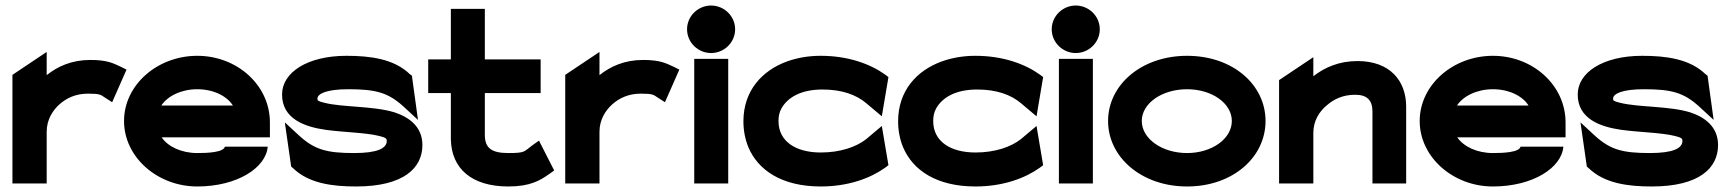

<svg xmlns="http://www.w3.org/2000/svg" viewBox="-20 -664 6258 695"><path d="M25 0H149V-187C149 -230 170 -264 196 -287C220 -308 253 -325 298 -325C344 -325 344 -321 361 -310L386 -294L438 -412L416 -423C390 -435 368 -447 307 -447C240 -447 189 -424 149 -392V-476L25 -393Z M429 -226C429 -95 550 11 694 11C839 11 943 -57 949 -133H794C789 -112 729 -110 694 -110C637 -110 588 -133 565 -167H957V-221C957 -355 839 -462 694 -462C550 -462 429 -357 429 -226ZM564 -282C586 -316 636 -341 694 -341C752 -341 801 -317 823 -282Z M1001 -322C1001 -234 1082 -205 1159 -194C1225 -185 1304 -184 1352 -172C1376 -166 1380 -163 1380 -154C1380 -127 1346 -110 1262 -110C1163 -110 1119 -122 1063 -173L1011 -221L1034 -61L1041 -55C1098 0 1183 11 1269 11C1443 11 1509 -57 1509 -139C1509 -206 1460 -240 1409 -257C1332 -281 1221 -275 1154 -292C1130 -298 1129 -300 1129 -307C1129 -325 1163 -341 1241 -341C1340 -341 1385 -329 1441 -278L1493 -230L1471 -390L1463 -396C1406 -451 1320 -462 1234 -462C1093 -462 1001 -402 1001 -322Z M1530 -327H1612V-160C1614 -54 1687 11 1820 11C1900 11 1935 -11 1968 -34L1986 -47L1931 -155L1907 -138C1876 -115 1882 -110 1820 -110C1758 -110 1735 -129 1735 -176V-327H1937V-449H1735V-632H1612V-449H1530Z M2026 0H2150V-187C2150 -230 2171 -264 2197 -287C2221 -308 2254 -325 2299 -325C2345 -325 2345 -321 2362 -310L2387 -294L2439 -412L2417 -423C2391 -435 2369 -447 2308 -447C2241 -447 2190 -424 2150 -392V-476L2026 -393Z M2467 -558C2467 -510 2507 -472 2554 -472C2601 -472 2641 -510 2641 -558C2641 -606 2601 -644 2554 -644C2507 -644 2467 -606 2467 -558ZM2493 0H2616V-451H2493Z M2671 -225C2671 -192 2677 -160 2689 -131C2724 -48 2810 11 2951 11C3051 11 3131 -19 3184 -57L3196 -66L3172 -208L3115 -160C3079 -132 3022 -112 2951 -112C2862 -112 2798 -151 2798 -226C2798 -243 2801 -258 2809 -272C2831 -311 2879 -340 2957 -340C3028 -340 3079 -321 3115 -291L3172 -243L3196 -385L3184 -394C3131 -432 3051 -462 2951 -462C2907 -462 2867 -455 2830 -442C2738 -409 2671 -335 2671 -225Z M3231 -225C3231 -192 3237 -160 3249 -131C3284 -48 3370 11 3511 11C3611 11 3691 -19 3744 -57L3756 -66L3732 -208L3675 -160C3639 -132 3582 -112 3511 -112C3422 -112 3358 -151 3358 -226C3358 -243 3361 -258 3369 -272C3391 -311 3439 -340 3517 -340C3588 -340 3639 -321 3675 -291L3732 -243L3756 -385L3744 -394C3691 -432 3611 -462 3511 -462C3467 -462 3427 -455 3390 -442C3298 -409 3231 -335 3231 -225Z M3787 -558C3787 -510 3827 -472 3874 -472C3921 -472 3961 -510 3961 -558C3961 -606 3921 -644 3874 -644C3827 -644 3787 -606 3787 -558ZM3813 0H3936V-451H3813Z M3991 -226C3991 -95 4112 11 4277 11C4443 11 4561 -95 4561 -226C4561 -357 4443 -462 4277 -462C4112 -462 3991 -357 3991 -226ZM4113 -226C4113 -290 4186 -341 4277 -341C4367 -341 4439 -290 4439 -226C4439 -162 4367 -110 4277 -110C4186 -110 4113 -162 4113 -226Z M4610 0H4734V-183C4734 -226 4755 -260 4783 -283C4807 -304 4840 -321 4885 -321C4929 -321 4948 -301 4948 -260V0H5070V-278C5070 -372 5011 -443 4894 -443C4827 -443 4775 -420 4734 -388V-457L4610 -374Z M5119 -226C5119 -95 5240 11 5384 11C5529 11 5633 -57 5639 -133H5484C5479 -112 5419 -110 5384 -110C5327 -110 5278 -133 5255 -167H5647V-221C5647 -355 5529 -462 5384 -462C5240 -462 5119 -357 5119 -226ZM5254 -282C5276 -316 5326 -341 5384 -341C5442 -341 5491 -317 5513 -282Z M5691 -322C5691 -234 5772 -205 5849 -194C5915 -185 5994 -184 6042 -172C6066 -166 6070 -163 6070 -154C6070 -127 6036 -110 5952 -110C5853 -110 5809 -122 5753 -173L5701 -221L5724 -61L5731 -55C5788 0 5873 11 5959 11C6133 11 6199 -57 6199 -139C6199 -206 6150 -240 6099 -257C6022 -281 5911 -275 5844 -292C5820 -298 5819 -300 5819 -307C5819 -325 5853 -341 5931 -341C6030 -341 6075 -329 6131 -278L6183 -230L6161 -390L6153 -396C6096 -451 6010 -462 5924 -462C5783 -462 5691 -402 5691 -322Z"/></svg>

Font: Charger Sport
Style: UltExt
Weight: 1000
Designer: Jasper
Foundry: Cannot Into Space Fonts
Version: Version 1.1